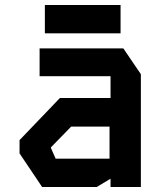

<svg xmlns="http://www.w3.org/2000/svg" viewBox="-20 -746 640 766"><path d="M138 -553V-442H421V-355H219L58 -187V-134L148 0H366L421 -33V0H542V-450L472 -553ZM183 -156V-158L264 -241H417V-113H202ZM461 -613H159V-726H461Z"/></svg>

Font: Kode Mono
Style: Bold
Weight: 700
Monospace: yes
Designer: Isa Ozler
Foundry: Kadena LLC
Version: Version 1.206;gftools[0.9.28]